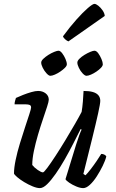

<svg xmlns="http://www.w3.org/2000/svg" viewBox="-20 -968 595 988"><path d="M185 0Q170 0 148 -9Q126 -18 104.5 -31Q83 -44 68.5 -56.5Q54 -69 52 -75Q52 -104 60.5 -145Q69 -186 82.5 -230Q96 -274 109 -313.5Q122 -353 131 -380.5Q140 -408 140 -415Q140 -425 132.5 -428Q125 -431 113 -431H55Q55 -441 58 -450.5Q61 -460 62 -464Q77 -471 98.5 -479.5Q120 -488 141 -494Q162 -500 176 -500Q199 -500 215 -487.5Q231 -475 231 -455Q231 -446 222.5 -419.5Q214 -393 201 -355Q188 -317 175.5 -274.5Q163 -232 154.5 -191.5Q146 -151 146 -119Q156 -106 174 -93.5Q192 -81 201 -81Q206 -81 223.5 -104.5Q241 -128 265.5 -165.5Q290 -203 316 -246Q342 -289 364.5 -328Q387 -367 400 -392Q404 -415 406.5 -445.5Q409 -476 410 -500Q439 -500 458 -494.5Q477 -489 486.5 -477.5Q496 -466 496 -449Q496 -435 485 -385Q474 -335 454.5 -256Q435 -177 409 -73L420 -66Q431 -77 446.5 -97Q462 -117 477 -139Q492 -161 501 -176Q510 -176 517.5 -172Q525 -168 527 -163Q522 -142 508.5 -114.5Q495 -87 478 -60.5Q461 -34 442.5 -17Q424 0 408 0Q393 0 372.5 -8.5Q352 -17 336 -28Q320 -39 317 -46L372 -225Q380 -251 388 -272.5Q396 -294 400 -301L395 -304Q378 -270 357 -229Q336 -188 313 -147.5Q290 -107 266.5 -73.5Q243 -40 222.5 -20Q202 0 185 0ZM239 -578Q231 -578 219.5 -590.5Q208 -603 200 -619Q192 -635 192 -646Q192 -655 203 -665.5Q214 -676 229 -685.5Q244 -695 259 -701Q274 -707 281 -707Q290 -707 300 -694Q310 -681 317 -664.5Q324 -648 324 -637Q324 -629 314 -619Q304 -609 290 -599.5Q276 -590 262 -584Q248 -578 239 -578ZM425 -578Q417 -578 405.5 -590Q394 -602 386 -618.5Q378 -635 378 -646Q378 -655 388.5 -665.5Q399 -676 414.5 -685.5Q430 -695 444.5 -701Q459 -707 466 -707Q476 -707 485.5 -694Q495 -681 502 -664.5Q509 -648 509 -637Q509 -629 499.5 -619Q490 -609 476 -599.5Q462 -590 448 -584Q434 -578 425 -578ZM332 -755Q324 -758 315 -766Q306 -774 304 -781Q340 -830 373.5 -867.5Q407 -905 432 -926.5Q457 -948 466 -948Q474 -948 486 -938.5Q498 -929 508 -914.5Q518 -900 519 -886Z"/></svg>

Font: Texturina 12pt Medium
Style: Italic
Weight: 500
Italic angle: -11°
Designer: Guillermo Torres Carreño
Foundry: Omnibus-Type
Version: Version 1.002